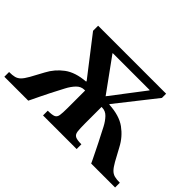

<svg xmlns="http://www.w3.org/2000/svg" viewBox="-134 -944 1232 1232"><g transform="rotate(45 481.5 -328.5)"><path d="M635 0H330V-43Q369 -43 385 -50Q401 -57 404.5 -78.5Q408 -100 408 -144V-304H402Q371 -304 348 -280Q325 -256 307.5 -222.5Q290 -189 275 -160Q271 -153 259 -129Q247 -105 233 -76.5Q219 -48 208.5 -25.5Q198 -3 196 0H-21V-43Q9 -43 28 -48Q47 -53 62 -68Q77 -83 95.5 -115.5Q114 -148 143 -203Q174 -262 227.5 -302Q281 -342 372 -349V-354L173 -611V-657H790V-619L581 -354V-350Q677 -345 732.5 -304.5Q788 -264 820 -203Q849 -148 867.5 -115.5Q886 -83 901 -68Q916 -53 935 -48Q954 -43 984 -43V0H767Q766 -3 755 -25.5Q744 -48 730 -76.5Q716 -105 704 -129Q692 -153 688 -160Q673 -190 655.5 -223.5Q638 -257 615.5 -280.5Q593 -304 562 -304H557V-169Q557 -165 557 -161.5Q557 -158 557 -155Q557 -108 560 -84Q563 -60 579.5 -51.5Q596 -43 635 -43ZM364 -596 527 -371 699 -596V-599H364Z"/></g></svg>

Font: STIX Two Text
Style: Bold
Weight: 700
Designer: Ross Mills, John Hudson & Paul Hanslow, Tiro Typeworks Ltd; with prior portions MicroPress Inc., and Coen Hoffman.
Foundry: Tiro Typeworks Ltd
Version: Version 2.13 b171